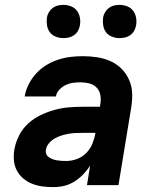

<svg xmlns="http://www.w3.org/2000/svg" viewBox="-20 -758 640 786"><path d="M198 8Q175 8 153 5Q131 2 111 -6Q91 -14 75 -27.5Q59 -41 49 -60Q39 -79 37 -101.5Q35 -124 39 -147Q44 -175 58 -203Q72 -231 95 -252Q118 -273 146 -286.5Q174 -300 203 -308Q232 -316 261 -318.5Q290 -321 319 -321H389L391 -334Q394 -353 390.5 -370.5Q387 -388 375 -400Q363 -412 345.5 -416.5Q328 -421 310 -421Q294 -421 279 -419Q264 -417 249 -410Q234 -403 222.5 -390.5Q211 -378 209 -363H81Q85 -388 97 -412Q109 -436 127.5 -456.5Q146 -477 169 -491Q192 -505 217.5 -513.5Q243 -522 268.5 -525Q294 -528 319 -528Q349 -528 378 -523.5Q407 -519 432.5 -507.5Q458 -496 477.5 -476.5Q497 -457 508.5 -431Q520 -405 521 -376Q522 -347 517 -317L465 0H336L349 -80Q337 -61 320.5 -44Q304 -27 284 -14.5Q264 -2 242 3Q220 8 198 8ZM251 -99Q273 -99 295 -107Q317 -115 333.5 -132Q350 -149 358.5 -170.5Q367 -192 371 -214H319Q304 -214 290 -213.5Q276 -213 261.5 -210.5Q247 -208 232.5 -203.5Q218 -199 204.5 -191.5Q191 -184 180.5 -171.5Q170 -159 168 -145Q166 -136 169.5 -127.5Q173 -119 180.5 -114Q188 -109 196.5 -106Q205 -103 214 -101.5Q223 -100 232.5 -99.5Q242 -99 251 -99ZM469 -602Q453 -602 438 -608Q423 -614 414 -626Q405 -638 402.5 -654Q400 -670 402 -686Q404 -698 410.5 -708.5Q417 -719 426.5 -726Q436 -733 447 -735.5Q458 -738 470 -738Q486 -738 501 -732Q516 -726 525 -714Q534 -702 537 -686Q540 -670 537 -654Q535 -642 529 -631.5Q523 -621 513 -614Q503 -607 492 -604.5Q481 -602 469 -602ZM239 -602Q223 -602 208 -608Q193 -614 184 -626Q175 -638 172.5 -654Q170 -670 172 -686Q174 -698 180.5 -708.5Q187 -719 196.5 -726Q206 -733 217 -735.5Q228 -738 240 -738Q256 -738 271 -732Q286 -726 295 -714Q304 -702 307 -686Q310 -670 307 -654Q305 -642 299 -631.5Q293 -621 283 -614Q273 -607 262 -604.5Q251 -602 239 -602Z"/></svg>

Font: Iosevka Aile Extrabold Oblique
Style: Regular
Weight: 800
Italic angle: -9°
Designer: Belleve Invis
Foundry: Belleve Invis
Version: Version 31.1.0; ttfautohint (v1.8.4)